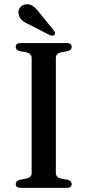

<svg xmlns="http://www.w3.org/2000/svg" viewBox="-20 -908 423 928"><path d="M250 -72Q250 -51 274.5 -45L307.5 -39Q326.5 -33.5 326.5 -18.5Q326.5 0 302 0H81Q56 0 56 -18.5Q56 -33.5 75.5 -39L108 -45Q133 -51 133 -72V-628Q133 -649 108 -655L75.5 -661Q56 -666.5 56 -681.5Q56 -700 81 -700H302Q326.5 -700 326.5 -681.5Q326.5 -666.5 307.5 -661L274.5 -655Q250 -649 250 -628ZM173.5 -843 240 -760.5Q244 -755.5 245.8 -750.2Q247.5 -745 244 -740.5Q236 -732 221.5 -738L125.5 -787Q102.5 -797 88.2 -808.5Q74 -820 70.5 -838.5Q66 -853 74.5 -867.8Q83 -882.5 101.5 -886.5Q122.5 -891 139.2 -878.5Q156 -866 173.5 -843Z"/></svg>

Font: Fraunces 9pt S000
Style: Regular
Weight: 400
Version: Version 1.000; ttfautohint (v1.8.3)